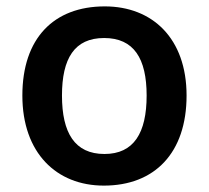

<svg xmlns="http://www.w3.org/2000/svg" viewBox="-20 -571 653 601"><path d="M564 -272C564 -451 457 -551 308 -551C148 -551 50 -451 50 -272C50 -92 157 10 305 10C464 10 564 -92 564 -272ZM174 -272C174 -388 213 -452 306 -452C399 -452 439 -388 439 -272C439 -155 399 -89 307 -89C214 -89 174 -155 174 -272Z"/></svg>

Font: Noto Sans Kayah Li SemiBold
Style: Regular
Weight: 600
Designer: Monotype Design Team, Sérgio Martins
Foundry: Monotype Imaging Inc.
Version: Version 2.002